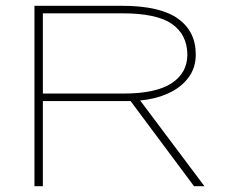

<svg xmlns="http://www.w3.org/2000/svg" viewBox="-20 -643 790 663"><path d="M99 0V-623H400Q532 -623 594 -579Q656 -535 656 -455Q656 -408 630 -374Q604 -340 560.5 -320.5Q517 -301 464 -296L686 0H650L431 -294H128V0ZM128 -320H407Q518 -320 572.5 -355.5Q627 -391 627 -455Q626 -524 573.5 -560.5Q521 -597 402 -597H128Z"/></svg>

Font: Inconsolata ExtraExpanded ExtraLight
Style: Regular
Weight: 200
Width: 8
Monospace: yes
Designer: Raph Levien, Cyreal, Brenton Simpson
Foundry: Raph Levien, Cyreal, Google
Version: Version 3.100; ttfautohint (v1.8.4.7-5d5b)